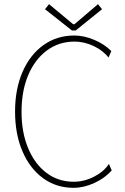

<svg xmlns="http://www.w3.org/2000/svg" viewBox="-20 -899 602 927"><path d="M335 7.8Q251.5 7.8 187.7 -38.8Q124 -85.4 88.4 -168.5Q52.7 -251.5 52.7 -360.4Q52.7 -469.2 88.9 -552Q125 -634.8 189.7 -681.2Q254.4 -727.5 338.9 -727.5Q385.7 -727.5 435.3 -706.5Q484.9 -685.5 517.6 -652.3L503.9 -621.1Q477.1 -655.8 431.6 -677Q386.2 -698.2 339.8 -698.2Q264.2 -698.2 206.3 -655.3Q148.4 -612.3 116.2 -536.1Q84 -460 84 -359.4Q84 -259.3 116 -183.1Q147.9 -106.9 204.6 -64.2Q261.2 -21.5 335.9 -21.5Q385.7 -21.5 433.1 -45.4Q480.5 -69.3 505.9 -107.4L519.5 -76.2Q486.8 -39.1 435.8 -15.6Q384.8 7.8 335 7.8ZM216.8 -878.9 333 -782.2H339.8L453.1 -878.9L472.7 -854.5L345.7 -752H327.1L197.3 -854.5Z"/></svg>

Font: Reddit Mono ExtraLight
Style: Regular
Weight: 250
Monospace: yes
Designer: Stephen Hutchings
Foundry: Reddit
Version: Version 1.014